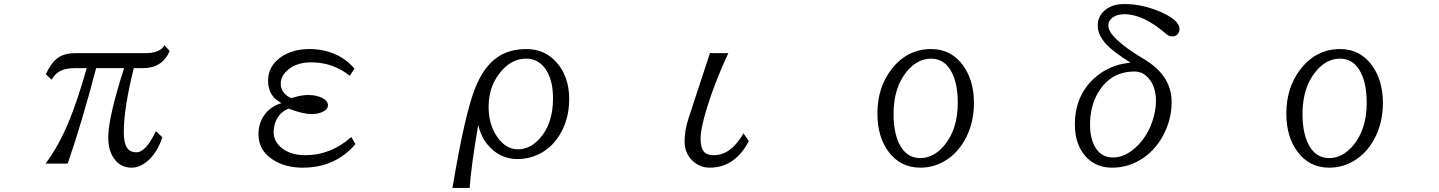

<svg xmlns="http://www.w3.org/2000/svg" viewBox="-20 -800 7040 939"><path d="M204.1 -437Q226.6 -483.4 248 -504.4Q283.2 -540 347.2 -540H689Q764.2 -540 784.2 -579.1L810.1 -550.3Q772.9 -466.8 680.2 -466.8H634.3Q585.4 -271 585.4 -154.3Q585.4 -102.5 600.1 -79.1Q614.3 -55.2 647 -55.2Q693.8 -55.2 742.2 -158.7L773.9 -128.9Q752 -61.5 711.4 -21.5Q669.4 20 623 20Q563.5 20 531.2 -34.7Q509.3 -72.3 509.3 -127.9Q509.3 -225.1 586.9 -466.8H450.2Q380.4 -200.2 311 0H203.1Q269.5 -90.3 317.9 -208.5Q358.4 -306.6 404.3 -466.8H347.2Q295.4 -466.8 267.6 -448.7Q249 -436.5 231.9 -410.6Z M1718.3 -95.2Q1619.6 20 1460.4 20Q1384.8 20 1328.6 -10.7Q1244.1 -56.6 1244.1 -143.1Q1244.1 -197.3 1273.4 -238.3Q1302.7 -279.3 1356.9 -295.9Q1291 -329.1 1291 -404.8Q1291 -474.6 1350.1 -518.1Q1407.2 -560.1 1494.6 -560.1Q1583 -560.1 1653.8 -516.6Q1686.5 -496.1 1713.4 -464.8L1690.9 -429.2Q1608.4 -495.1 1502.4 -495.1Q1424.8 -495.1 1381.3 -452.1Q1353 -424.3 1353 -390.6Q1353 -343.8 1404.3 -319.8Q1451.2 -335.4 1486.3 -335.4Q1529.3 -335.4 1558.1 -319.8Q1584 -305.7 1584 -285.6Q1584 -269 1566.9 -257.8Q1542.5 -242.2 1503.9 -242.2Q1460.4 -242.2 1391.1 -269Q1361.8 -257.3 1343.8 -233.4Q1318.4 -198.7 1318.4 -153.3Q1318.4 -109.4 1355 -78.6Q1399.4 -41 1473.6 -41Q1597.7 -41 1698.2 -129.9Z M2192.9 119.1Q2252.4 -238.3 2302.7 -366.2Q2339.8 -460.4 2396 -507.3Q2458.5 -560.1 2554.2 -560.1Q2645 -560.1 2702.6 -494.1Q2763.7 -424.3 2763.7 -315.9Q2763.7 -213.4 2714.8 -136.7Q2674.8 -73.2 2609.9 -43.5Q2563 -22 2511.7 -22Q2424.3 -22 2366.2 -90.8Q2332.5 -130.4 2318.8 -189Q2284.2 12.2 2276.9 119.1ZM2553.2 -513.2Q2487.3 -513.2 2436.5 -457.5Q2369.6 -384.8 2369.6 -277.3Q2369.6 -190.4 2412.1 -129.9Q2454.1 -69.8 2512.7 -69.8Q2572.3 -69.8 2619.1 -122.1Q2684.6 -194.3 2684.6 -318.8Q2684.6 -396.5 2657.2 -447.3Q2620.6 -513.2 2553.2 -513.2Z M3452.1 -540H3542Q3463.4 -370.1 3425.3 -230.5Q3406.2 -159.7 3406.2 -122.6Q3406.2 -78.1 3421.9 -59.1Q3437 -41 3471.2 -41Q3554.7 -41 3616.2 -147.9L3642.1 -109.9Q3574.2 20 3450.7 20Q3407.2 20 3373 -8.3Q3328.1 -46.4 3328.1 -107.9Q3328.1 -163.1 3347.2 -221.2Z M4534.2 -560.1Q4633.3 -560.1 4691.9 -477.5Q4743.2 -404.8 4743.2 -295.9Q4743.2 -192.4 4695.8 -110.8Q4660.6 -50.3 4606 -16.1Q4548.3 20 4481 20Q4384.3 20 4326.2 -57.1Q4271 -130.4 4271 -244.6Q4271 -371.6 4339.4 -460.4Q4416 -560.1 4534.2 -560.1ZM4533.2 -513.2Q4467.8 -513.2 4416 -451.7Q4350.1 -373 4350.1 -242.7Q4350.1 -155.3 4376.5 -99.6Q4410.6 -26.9 4480.5 -26.9Q4545.9 -26.9 4597.7 -88.4Q4664.1 -167.5 4664.1 -296.9Q4664.1 -401.4 4627 -459.5Q4593.3 -513.2 4533.2 -513.2Z M5508.8 -494.1Q5427.7 -543.5 5390.1 -584Q5348.6 -628.9 5348.6 -674.8Q5348.6 -722.7 5386.7 -752.4Q5422.4 -780.3 5478.5 -780.3Q5560.5 -780.3 5643.1 -747.1Q5748.5 -704.6 5748.5 -658.2Q5748.5 -641.6 5736.8 -630.4Q5728.5 -622.1 5714.8 -622.1Q5696.8 -622.1 5684.1 -633.3Q5572.3 -730.5 5479.5 -730.5Q5443.8 -730.5 5421.9 -714.8Q5400.4 -699.2 5400.4 -674.8Q5400.4 -615.2 5575.7 -510.3Q5710 -430.2 5710 -301.3Q5710 -212.4 5666.5 -133.8Q5625 -58.6 5555.7 -17.6Q5492.2 20 5419.4 20Q5335 20 5285.2 -40Q5236.8 -97.7 5236.8 -190.9Q5236.8 -341.8 5346.2 -429.7Q5394.5 -468.3 5457 -484.9Q5468.3 -487.8 5508.8 -494.1ZM5528.3 -450.2Q5400.9 -450.2 5340.3 -328.1Q5311 -268.6 5311 -190.9Q5311 -127 5333.5 -85Q5362.8 -29.8 5423.8 -29.8Q5488.3 -29.8 5548.8 -93.3Q5591.3 -138.2 5613.8 -201.2Q5633.3 -255.4 5633.3 -306.2Q5633.3 -382.8 5590.3 -424.8Q5564 -450.2 5528.3 -450.2Z M6534.2 -560.1Q6633.3 -560.1 6691.9 -477.5Q6743.2 -404.8 6743.2 -295.9Q6743.2 -192.4 6695.8 -110.8Q6660.6 -50.3 6606 -16.1Q6548.3 20 6481 20Q6384.3 20 6326.2 -57.1Q6271 -130.4 6271 -244.6Q6271 -371.6 6339.4 -460.4Q6416 -560.1 6534.2 -560.1ZM6533.2 -513.2Q6467.8 -513.2 6416 -451.7Q6350.1 -373 6350.1 -242.7Q6350.1 -155.3 6376.5 -99.6Q6410.6 -26.9 6480.5 -26.9Q6545.9 -26.9 6597.7 -88.4Q6664.1 -167.5 6664.1 -296.9Q6664.1 -401.4 6627 -459.5Q6593.3 -513.2 6533.2 -513.2Z"/></svg>

Font: BIZ UDMincho
Style: Regular
Weight: 400
Monospace: yes
Designer: TypeBank Co., Ltd.
Foundry: Morisawa Inc.
Version: Version 1.06